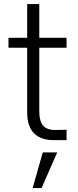

<svg xmlns="http://www.w3.org/2000/svg" viewBox="-20 -702 389 962"><path d="M143.6 240.2 194.3 61.5H266.6L188.5 240.2ZM22.5 -462.9V-512.7H116.2V-681.6H176.8V-512.7H313.5V-462.9H176.8V-145.5Q176.8 -94.7 196.3 -72.3Q215.8 -49.8 259.8 -50.8L313.5 -51.8V0H252Q186.5 1 151.4 -33.2Q116.2 -67.4 116.2 -139.6V-462.9Z"/></svg>

Font: Gothic A1 Light
Style: Regular
Weight: 300
Version: Version 2.50